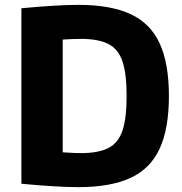

<svg xmlns="http://www.w3.org/2000/svg" viewBox="-20 -760 749 790"><path d="M302 10Q256 10 193 6Q130 2 68 -4V-726Q130 -732 193 -736Q256 -740 302 -740Q435 -740 517 -702Q599 -664 637 -581.5Q675 -499 675 -365Q675 -231 637 -148.5Q599 -66 517 -28Q435 10 302 10ZM313 -130Q385 -130 426 -151Q467 -172 484 -223Q501 -274 501 -365Q501 -456 484 -507Q467 -558 426 -579Q385 -600 313 -600Q288 -600 251.5 -598Q215 -596 161 -591L238 -669V-61L161 -139Q215 -135 251.5 -132.5Q288 -130 313 -130Z"/></svg>

Font: M PLUS 2 ExtraBold
Style: Regular
Weight: 800
Version: Version 1.001